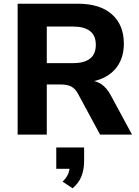

<svg xmlns="http://www.w3.org/2000/svg" viewBox="-20 -725 747 1034"><path d="M75 0V-705H399Q518 -705 582.5 -648Q647 -591 647 -490Q647 -426 619.5 -379.5Q592 -333 541 -307.5Q490 -282 417 -280L424 -292H459Q497 -291 526 -271.5Q555 -252 577 -211L691 0H519L399 -222Q389 -240 376 -250.5Q363 -261 346.5 -265.5Q330 -270 309 -270H232V0ZM232 -385H373Q434 -385 465 -409.5Q496 -434 496 -484Q496 -533 465 -557.5Q434 -582 373 -582H232ZM371 289 317 253Q339 232 347.5 210.5Q356 189 356 166L388 184H283V69H433V143Q433 187 419 223.5Q405 260 371 289Z"/></svg>

Font: Nunito Sans 11pt ExtraBold
Style: Regular
Weight: 800
Version: Version 3.101;gftools[0.9.27]